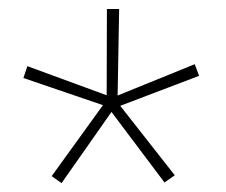

<svg xmlns="http://www.w3.org/2000/svg" viewBox="-20 -731 503 428"><path d="M346.7 -324.2 228.5 -481.4 117.2 -322.8 95.2 -338.4 209.5 -496.6 32.2 -557.1 41 -583.5 217.8 -518.6 218.3 -710.9H245.6L242.2 -518.1L414.1 -587.9L423.8 -562L248 -495.1L369.6 -340.3Z"/></svg>

Font: Roboto Slab Thin
Style: Regular
Weight: 100
Designer: Google
Version: Version 2.000; ttfautohint (v1.8.1.43-b0c9)